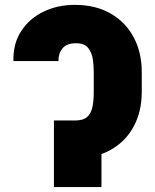

<svg xmlns="http://www.w3.org/2000/svg" viewBox="-20 -757 627 777"><path d="M212.9 -269.5H287.1Q317.4 -270 332.8 -283.7Q348.1 -297.4 353.8 -323Q359.4 -348.6 359.4 -384.8V-464.8Q359.4 -486.3 356.2 -513.7Q353 -541 337.9 -561.5Q322.8 -582 287.1 -582Q249 -582 232.2 -560.3Q215.3 -538.6 216.8 -509.8H34.2Q32.7 -581.1 66.2 -631.8Q99.6 -682.6 156.5 -710Q213.4 -737.3 282.2 -737.3Q367.2 -737.3 428 -702.1Q488.8 -667 521.2 -605.7Q553.7 -544.4 553.7 -464.8V-384.8Q553.7 -306.6 521.5 -246.1Q489.3 -185.5 428.5 -150.9Q367.7 -116.2 281.2 -116.2H212.9ZM390.6 -269.5V0H198.2V-269.5Z"/></svg>

Font: Inter 28pt Black
Style: Regular
Weight: 900
Designer: Rasmus Andersson
Foundry: rsms
Version: Version 4.001;git-66647c0bb